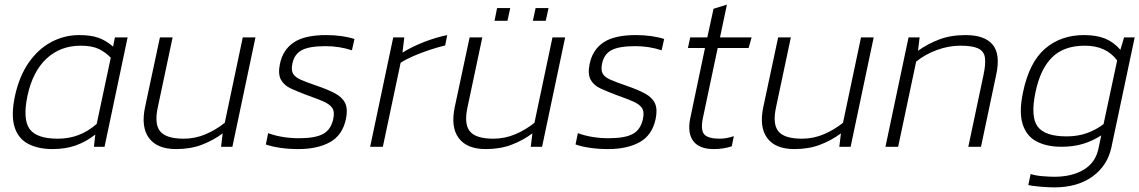

<svg xmlns="http://www.w3.org/2000/svg" viewBox="-20 -636 4937 832"><path d="M208 10Q146 10 102.5 -12.5Q59 -35 43 -86Q27 -137 45 -221Q64 -307 105 -365.5Q146 -424 202.5 -454Q259 -484 323 -484Q373 -484 406 -472.5Q439 -461 470 -434L478 -474H533L433 0H387L393 -53Q352 -21 307.5 -5.5Q263 10 208 10ZM231 -35Q278 -35 319.5 -50.5Q361 -66 399 -99L460 -386Q437 -410 407.5 -424Q378 -438 330 -438Q242 -438 182 -382.5Q122 -327 99 -221Q78 -120 108 -77.5Q138 -35 231 -35Z M743 10Q661 10 625.5 -38Q590 -86 609 -174L673 -474H728L664 -172Q648 -99 674 -67Q700 -35 776 -35Q826 -35 871.5 -54.5Q917 -74 954 -104L1032 -474H1087L987 0H938L945 -58Q903 -27 854 -8.5Q805 10 743 10Z M1273 10Q1231 10 1194 4.5Q1157 -1 1132 -10L1142 -59Q1202 -37 1276 -37Q1346 -37 1380 -55.5Q1414 -74 1424 -120Q1431 -152 1419.5 -168.5Q1408 -185 1380 -197Q1352 -209 1307 -225Q1270 -239 1240.5 -252.5Q1211 -266 1197.5 -290.5Q1184 -315 1193 -359Q1206 -421 1253.5 -452.5Q1301 -484 1393 -484Q1429 -484 1460.5 -479.5Q1492 -475 1516 -467L1505 -418Q1451 -436 1391 -436Q1320 -436 1287.5 -418.5Q1255 -401 1247 -360Q1241 -332 1250 -316.5Q1259 -301 1284.5 -290Q1310 -279 1351 -265Q1401 -248 1432.5 -231Q1464 -214 1476 -188.5Q1488 -163 1479 -120Q1464 -50 1410 -20Q1356 10 1273 10Z M1584 0 1684 -474H1732L1724 -408Q1766 -434 1817.5 -454Q1869 -474 1918 -484L1909 -439Q1879 -432 1842.5 -420Q1806 -408 1772.5 -393.5Q1739 -379 1716 -364L1639 0Z M2123 -546 2134 -601H2191L2179 -546ZM2289 -546 2301 -601H2357L2345 -546ZM2085 10Q2003 10 1967.5 -38Q1932 -86 1951 -174L2015 -474H2070L2006 -172Q1990 -99 2016 -67Q2042 -35 2118 -35Q2168 -35 2213.5 -54.5Q2259 -74 2296 -104L2374 -474H2429L2329 0H2280L2287 -58Q2245 -27 2196 -8.5Q2147 10 2085 10Z M2615 10Q2573 10 2536 4.5Q2499 -1 2474 -10L2484 -59Q2544 -37 2618 -37Q2688 -37 2722 -55.5Q2756 -74 2766 -120Q2773 -152 2761.5 -168.5Q2750 -185 2722 -197Q2694 -209 2649 -225Q2612 -239 2582.5 -252.5Q2553 -266 2539.5 -290.5Q2526 -315 2535 -359Q2548 -421 2595.5 -452.5Q2643 -484 2735 -484Q2771 -484 2802.5 -479.5Q2834 -475 2858 -467L2847 -418Q2793 -436 2733 -436Q2662 -436 2629.5 -418.5Q2597 -401 2589 -360Q2583 -332 2592 -316.5Q2601 -301 2626.5 -290Q2652 -279 2693 -265Q2743 -248 2774.5 -231Q2806 -214 2818 -188.5Q2830 -163 2821 -120Q2806 -50 2752 -20Q2698 10 2615 10Z M3073 10Q3010 10 2984 -25Q2958 -60 2971 -123L3035 -428H2961L2971 -474H3045L3072 -598L3130 -616L3100 -474H3237L3224 -428H3090L3026 -125Q3015 -72 3032 -53.5Q3049 -35 3099 -35Q3112 -35 3127 -37.5Q3142 -40 3160 -46L3151 -2Q3115 10 3073 10Z M3422 10Q3340 10 3304.5 -38Q3269 -86 3288 -174L3352 -474H3407L3343 -172Q3327 -99 3353 -67Q3379 -35 3455 -35Q3505 -35 3550.5 -54.5Q3596 -74 3633 -104L3711 -474H3766L3666 0H3617L3624 -58Q3582 -27 3533 -8.5Q3484 10 3422 10Z M3817 0 3917 -474H3965L3958 -416Q4000 -446 4050 -465Q4100 -484 4164 -484Q4247 -484 4281.5 -442.5Q4316 -401 4297 -313L4231 0H4176L4242 -312Q4252 -359 4248 -386.5Q4244 -414 4219 -426Q4194 -438 4142 -438Q4090 -438 4039 -419Q3988 -400 3950 -369L3872 0Z M4548 176Q4523 176 4488.5 173Q4454 170 4436 166L4446 118Q4467 125 4498 127.5Q4529 130 4548 130Q4625 130 4676 99.5Q4727 69 4740 8L4752 -49Q4712 -24 4671 -12Q4630 0 4579 0Q4516 0 4472 -23Q4428 -46 4411.5 -98Q4395 -150 4413 -236Q4440 -366 4508.5 -425Q4577 -484 4677 -484Q4732 -484 4769.5 -468.5Q4807 -453 4835 -420L4851 -474H4897L4796 3Q4779 82 4714 129Q4649 176 4548 176ZM4602 -45Q4650 -45 4689.5 -59Q4729 -73 4762 -98L4821 -374Q4774 -438 4681 -438Q4590 -438 4539 -387.5Q4488 -337 4467 -236Q4445 -130 4476.5 -87.5Q4508 -45 4602 -45Z"/></svg>

Font: Kanit ExtraLight
Style: Italic
Weight: 275
Italic angle: -12°
Designer: Katatrad Team
Foundry: CadsonDemak
Version: Version 2.000; ttfautohint (v1.8.3)